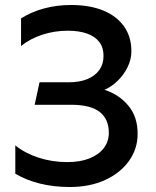

<svg xmlns="http://www.w3.org/2000/svg" viewBox="-20 -735 625 770"><path d="M259.2 15Q195.9 15 140.9 1.4Q85.9 -12.1 41.4 -38.4V-152Q79.5 -120.8 134.3 -102.8Q189.1 -84.9 249.9 -84.9Q301 -84.9 338.2 -99.5Q375.5 -114.2 395.8 -140.4Q416.2 -166.7 416.5 -201.9Q416.5 -257.4 379.8 -286.1Q343.1 -314.8 265.6 -314.8H119L138.5 -405.1H256.9Q299.3 -405.1 330.3 -417.8Q361.3 -430.6 378.3 -454.3Q395.2 -478.1 395.2 -511.5Q395.2 -543.9 378.5 -566.2Q361.8 -588.6 329.6 -600.2Q297.4 -611.8 251.6 -611.8Q198.1 -611.8 149.2 -595.7Q100.2 -579.6 64.4 -550.4V-661.1Q105.6 -687.4 156.9 -701.2Q208.2 -715 264.8 -715Q339.7 -715 394 -692.8Q448.3 -670.5 477.6 -628.8Q506.9 -587.2 506.9 -529.4Q506.9 -496.3 491.4 -465.2Q476 -434.2 451.2 -410.3Q426.4 -386.4 398.8 -374.8Q457.2 -356.4 494.9 -311.2Q532.5 -265.9 531.9 -196.9Q531.6 -137.9 497.5 -89.9Q463.4 -41.8 402.2 -13.4Q340.9 15 259.2 15Z"/></svg>

Font: Geologica-Sharp
Style: Regular
Weight: 100
Designer: Sindre Bremnes, Frode Helland
Foundry: Monokrom Skriftforlag AS
Version: Version 1.010;gftools[0.9.28]